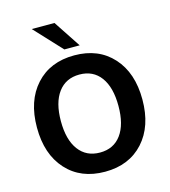

<svg xmlns="http://www.w3.org/2000/svg" viewBox="-136 -1061 1045 1180"><g transform="rotate(-15 386.5 -471.0)"><path d="M386.7 10.7Q232.4 10.7 141.6 -89.4Q50.8 -189.5 50.8 -359.4Q50.8 -529.3 141.6 -629.4Q232.4 -729.5 386.7 -729.5Q540 -729.5 630.9 -629.4Q721.7 -529.3 721.7 -359.4Q721.7 -189.5 630.9 -89.4Q540 10.7 386.7 10.7ZM176.8 -953.1H321.3L435.5 -780.3H337.9ZM251.5 -542.5Q203.1 -477.5 203.1 -359.4Q203.1 -241.2 251.5 -176.3Q299.8 -111.3 386.7 -111.3Q473.6 -111.3 521.5 -176.3Q569.3 -241.2 569.3 -359.4Q569.3 -477.5 521.5 -542.5Q473.6 -607.4 386.7 -607.4Q299.8 -607.4 251.5 -542.5Z"/></g></svg>

Font: Min Sans Bold
Style: Regular
Weight: 700
Designer: Jinseong-Kim, NotoSansCJK, Nunito
Foundry: Jinseong-Kim
Version: Version 1.400;Glyphs 3.1.2 (3151)